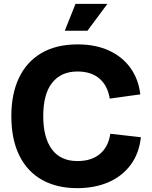

<svg xmlns="http://www.w3.org/2000/svg" viewBox="-20 -969 791 999"><path d="M382 10Q276 10 199 -33Q122 -76 80.5 -160Q39 -244 39 -365Q39 -480 78.5 -563.5Q118 -647 195 -692.5Q272 -738 384 -738Q478 -738 548 -705.5Q618 -673 659.5 -614.5Q701 -556 710 -478L551 -456Q540 -524 497 -560.5Q454 -597 383 -597Q298 -597 251.5 -538.5Q205 -480 205 -365Q205 -253 250 -192Q295 -131 383 -131Q456 -131 500 -168Q544 -205 554 -273L713 -255Q704 -171 660 -111.5Q616 -52 544.5 -21Q473 10 382 10ZM317 -809 373 -949H539L435 -809Z"/></svg>

Font: BDO Grotesk
Style: Bold
Weight: 700
Designer: Deni Anggara
Foundry: Lokal Container
Version: Version 2.000